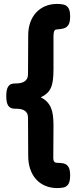

<svg xmlns="http://www.w3.org/2000/svg" viewBox="-20 -791 401 980"><path d="M273 169Q239 169 211.5 157.5Q184 146 164.5 124.5Q145 103 134.5 72.5Q124 42 124 4L123 -189Q123 -204 118 -213Q113 -222 104.5 -227Q96 -232 85.5 -234Q75 -236 64 -236H57Q32 -236 22 -251.5Q12 -267 12 -300Q12 -331 19.5 -345Q27 -359 37.5 -362Q48 -365 56 -365H61Q72 -365 83 -367Q94 -369 103 -374Q112 -379 117.5 -388.5Q123 -398 123 -413L124 -611Q124 -647 134.5 -676.5Q145 -706 164.5 -727Q184 -748 211 -759.5Q238 -771 272 -771Q290 -771 305 -767.5Q320 -764 329 -750.5Q338 -737 338 -707Q338 -677 329 -663.5Q320 -650 305 -646Q290 -642 273 -641Q265 -641 261 -638Q257 -635 255 -627Q253 -619 253 -603V-437Q253 -405 250 -382Q247 -359 239.5 -342.5Q232 -326 219.5 -314.5Q207 -303 188 -294Q207 -285 219.5 -272Q232 -259 239.5 -242Q247 -225 250 -202.5Q253 -180 253 -151L252 14Q252 23 254 29Q256 35 260.5 37.5Q265 40 272 40Q289 40 304 43Q319 46 328.5 59.5Q338 73 338 104Q338 136 328.5 149.5Q319 163 304 166Q289 169 273 169Z"/></svg>

Font: Fredoka Light SemiBold
Style: Regular
Weight: 600
Version: Version 2.001